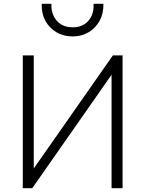

<svg xmlns="http://www.w3.org/2000/svg" viewBox="-20 -992 766 1012"><path d="M100 0V-700H158V-104L575 -700H626V0H568V-598L150 0ZM363 -800Q314 -800 276.5 -822.5Q239 -845 218.5 -883.8Q198 -922.5 200 -972H251Q249 -916.5 279.8 -882.2Q310.5 -848 363 -848Q415.5 -848 445.8 -882.2Q476 -916.5 473 -972H525Q526.5 -923 505.8 -884Q485 -845 447.8 -822.5Q410.5 -800 363 -800Z"/></svg>

Font: Geologica Thin
Style: Regular
Weight: 100
Designer: Sindre Bremnes, Frode Helland
Foundry: Monokrom Skriftforlag AS
Version: Version 1.010; ttfautohint (v1.8.4.7-5d5b);gftools[0.9.28]